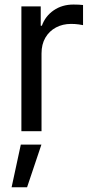

<svg xmlns="http://www.w3.org/2000/svg" viewBox="-20 -563 398 824"><path d="M71.8 0V-535.6H154.8V-452.6H159.7Q174.3 -493.7 210.4 -518.6Q246.6 -543.5 295.4 -543.5Q305.7 -543.5 317.6 -543Q329.6 -542.5 336.4 -541.5V-455.1Q332.5 -456.1 317.4 -458.3Q302.2 -460.4 284.7 -460.4Q249 -460.4 220.2 -445.1Q191.4 -429.7 174.8 -401.4Q158.2 -373 158.2 -333.5V0ZM29.8 240.7 69.3 57.6H157.7L96.2 240.7Z"/></svg>

Font: Inter 20pt
Style: Regular
Weight: 400
Version: Version 4.001;git-66647c0bb